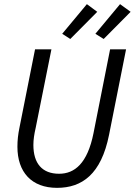

<svg xmlns="http://www.w3.org/2000/svg" viewBox="-20 -894 650 926"><path d="M255 12C375 12 468 -53 506 -244L588 -656H511L431 -252C402 -106 340 -56 265 -56C183 -56 141 -106 141 -195C141 -220 145 -247 152 -277L228 -656H149L74 -279C67 -245 64 -217 64 -186C64 -64 132 12 255 12ZM319 -706 449 -837 399 -874 280 -731 319 -706ZM480 -706 610 -837 559 -874 440 -731 480 -706Z"/></svg>

Font: Source Code Variable
Style: Italic
Weight: 400
Italic angle: -11°
Monospace: yes
Designer: Paul D. Hunt, Teo Tuominen
Foundry: Adobe Systems Incorporated
Version: Version 1.005;PS 1.0;hotconv 16.6.54;makeotf.lib2.5.65590